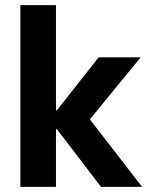

<svg xmlns="http://www.w3.org/2000/svg" viewBox="-20 -727 590 747"><path d="M59.1 -707H197.8V0H59.1ZM174.3 -259.8 219.2 -224.6H172.4V-297.9H219.2L174.3 -263.7L363.8 -503.9H527.3L329.6 -262.7L532.7 0H373Z"/></svg>

Font: Wanted Sans Std Variable
Style: Regular
Weight: 400
Designer: Original Design by Kil Hyung-jin and Kang Hanbin, Wanted Lab, Inc;
Foundry: Wanted Lab, Inc.
Version: Version 1.003;Glyphs 3.2 (3227)